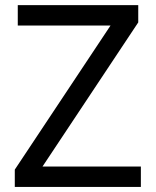

<svg xmlns="http://www.w3.org/2000/svg" viewBox="-20 -734 612 754"><path d="M533.2 0H38.1V-67.9L414.1 -633.8H49.8V-713.9H522.9V-646L147 -80.1H533.2Z"/></svg>

Font: NotoPenekeko
Style: Regular
Weight: 400
Designer: Monotype Design team
Foundry: Monotype Imaging Inc.
Version: Version 1.04